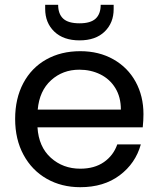

<svg xmlns="http://www.w3.org/2000/svg" viewBox="-20 -770 660 799"><path d="M577 -295Q577 -269 574 -240H136Q141 -159 191.5 -113.5Q242 -68 314 -68Q373 -68 412.5 -95.5Q452 -123 468 -169H566Q544 -90 478 -40.5Q412 9 314 9Q236 9 174.5 -26Q113 -61 78 -125.5Q43 -190 43 -275Q43 -360 77 -424Q111 -488 172.5 -522.5Q234 -557 314 -557Q392 -557 452 -523Q512 -489 544.5 -429.5Q577 -370 577 -295ZM483 -314Q483 -366 460 -403.5Q437 -441 397.5 -460.5Q358 -480 310 -480Q241 -480 192.5 -436Q144 -392 137 -314ZM453 -732Q453 -675 415.5 -638.5Q378 -602 311 -602Q244 -602 206 -638.5Q168 -675 168 -733V-750H222Q222 -712 243 -692.5Q264 -673 311 -673Q357 -673 378 -692.5Q399 -712 399 -750H453Z"/></svg>

Font: DVN-Poppins
Style: Regular
Weight: 400
Designer: Ninad Kale (Devanagari), Jonny Pinhorn (Latin)
Foundry: Indian Type Foundry
Version: 4.004